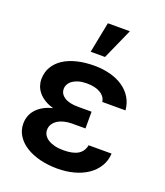

<svg xmlns="http://www.w3.org/2000/svg" viewBox="-144 -879 850 987"><g transform="rotate(20 281.0 -385.5)"><path d="M278.4 -233.7Q255.7 -233.7 235.6 -228.7Q215.6 -223.7 200.6 -214.1Q185.7 -204.5 177 -190.9Q168.3 -177.2 168.3 -159.4Q168.3 -144.5 176 -131.7Q183.6 -119 198.3 -109.6Q213.1 -100.1 234.2 -94.8Q255.3 -89.5 282 -89.5Q335.2 -89.5 362.7 -106.7Q390.3 -123.9 396.3 -158H522Q519.5 -117.5 500 -86.3Q480.5 -55 448.7 -33.7Q416.9 -12.4 375 -1.2Q333.1 9.9 285.5 9.9Q234 9.9 189.6 -1.2Q145.2 -12.4 112.6 -33Q79.9 -53.6 61.3 -82.9Q42.6 -112.2 42.6 -148.4Q42.6 -168.7 49 -187.9Q55.4 -207 69.4 -223.7Q83.5 -240.4 105.6 -253.7Q127.8 -267 159.8 -274.9Q130.7 -283 110.3 -296Q89.8 -308.9 76.9 -324.8Q63.9 -340.6 57.9 -358.3Q51.8 -376.1 51.8 -394.2Q51.8 -432.2 69.1 -461.6Q86.3 -491.1 117.2 -511.4Q148.1 -531.6 190.9 -542.1Q233.7 -552.6 284.8 -552.6Q332.4 -552.6 372.9 -541.7Q413.4 -530.9 443.5 -510.1Q473.7 -489.3 491.8 -459.3Q509.9 -429.3 513.1 -391.3H386.4Q383.9 -406.6 375.4 -418.1Q366.8 -429.7 353 -437.7Q339.1 -445.7 320.5 -449.8Q301.8 -453.8 279.5 -453.8Q255 -453.8 236 -448.5Q217 -443.2 203.8 -434.1Q190.7 -425.1 183.8 -412.8Q176.8 -400.6 176.8 -386.4Q177.2 -358.7 203.1 -342Q229 -325.3 278.4 -325.3H351.6V-233.7ZM274.9 -781.2H395.2L320.3 -613.3H241.8Z"/></g></svg>

Font: Interop SemBd
Style: Regular
Weight: 600
Designer: Rasmus Andersson, Google, Jang Haemin
Foundry: jhaemin
Version: Version 1.008